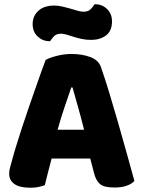

<svg xmlns="http://www.w3.org/2000/svg" viewBox="-20 -869 667 900"><path d="M403 -126H222Q212 -90 204.5 -59Q197 -28 190 -1Q176 4 160.5 7.5Q145 11 123 11Q72 11 47.5 -6.5Q23 -24 23 -55Q23 -69 27 -83Q31 -97 36 -116Q43 -143 55.5 -183.5Q68 -224 83 -270.5Q98 -317 115 -365.5Q132 -414 147 -457.5Q162 -501 174.5 -535.5Q187 -570 194 -588Q211 -598 245.5 -607Q280 -616 315 -616Q365 -616 403.5 -601.5Q442 -587 453 -555Q471 -504 492 -435Q513 -366 534 -292.5Q555 -219 575 -147.5Q595 -76 610 -21Q598 -7 574 1.5Q550 10 517 10Q468 10 449 -6Q430 -22 421 -57ZM314 -459Q300 -418 283 -368Q266 -318 250 -261H374Q360 -318 345.5 -368.5Q331 -419 320 -459ZM231 -843Q252 -843 272 -838.5Q292 -834 310.5 -828.5Q329 -823 344.5 -818.5Q360 -814 372 -814Q394 -814 406 -827Q418 -840 423 -849H427Q459 -849 482 -826.5Q505 -804 505 -769Q505 -724 477 -703Q449 -682 407 -682Q383 -682 362.5 -686.5Q342 -691 325 -696.5Q308 -702 293 -706.5Q278 -711 266 -711Q244 -711 232.5 -698.5Q221 -686 215 -676H211Q180 -676 156.5 -698Q133 -720 133 -756Q133 -778 141.5 -794.5Q150 -811 164 -822Q178 -833 195.5 -838Q213 -843 231 -843Z"/></svg>

Font: Baloo Bhaina 2 ExtraBold
Style: Regular
Weight: 800
Designer: Yesha Goshar, Manish Minz, Shuchita Grover and Ek Type
Foundry: Ek Type
Version: Version 1.640;hotconv 1.0.111;makeotfexe 2.5.65597; ttfautoh